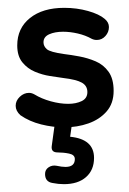

<svg xmlns="http://www.w3.org/2000/svg" viewBox="-20 -315 330 490"><path d="M144 10Q115 10 85 2.5Q55 -5 32 -21Q20 -32 20 -45Q20 -58 30.5 -68Q41 -78 54 -78Q61 -78 68 -74Q86 -63 109.5 -56.5Q133 -50 154 -50Q174 -50 188.5 -57Q203 -64 203 -80Q203 -96 189 -104Q175 -112 141 -116Q127 -118 107.5 -121Q88 -124 69 -132Q50 -140 37 -156Q24 -172 24 -199Q24 -243 56.5 -269Q89 -295 144 -295Q176 -295 204.5 -287Q233 -279 247 -267Q258 -258 258 -246Q258 -233 249 -223Q240 -213 227 -213Q220 -213 214 -216Q198 -225 178.5 -229.5Q159 -234 141 -234Q120 -234 105.5 -227.5Q91 -221 91 -207Q91 -197 99.5 -189.5Q108 -182 144 -177Q161 -175 182.5 -171Q204 -167 224 -158.5Q244 -150 257 -132Q270 -114 270 -83Q270 -51 252 -30.5Q234 -10 205.5 0Q177 10 144 10ZM166 -15 159 34Q220 40 220 88Q220 119 199.5 137Q179 155 143 155Q129 155 114 152Q95 149 95 129Q95 118 104 112Q113 106 124 108Q138 111 147 111Q171 111 171 91Q171 80 156.5 77Q142 74 127 74Q110 74 112 58L122 -15Z"/></svg>

Font: Dongle
Style: Regular
Weight: 400
Designer: Yanghee Ryu
Foundry: Yanghee Ryu
Version: Version 2.000